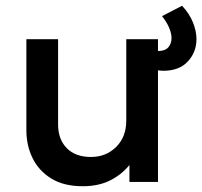

<svg xmlns="http://www.w3.org/2000/svg" viewBox="-20 -631 702 666"><path d="M267.5 15Q201 15 157.8 -11.8Q114.5 -38.5 93 -82.5Q71.5 -126.5 71.5 -178.5V-495H181.5V-199Q181.5 -148 211.5 -117.2Q241.5 -86.5 295.5 -86.5Q347.5 -86.5 382.8 -121.2Q418 -156 418 -212.5V-495H528V0H429V-58.5Q400 -23.5 360 -4.2Q320 15 267.5 15ZM547 -385.5Q535.5 -385.5 523.5 -387.8Q511.5 -390 498.5 -393.5V-459Q516.5 -454 528 -454Q552.5 -454 563.8 -466.8Q575 -479.5 575 -499.5Q575 -514.5 567 -534Q559 -553.5 542 -575L611.5 -611Q637 -584 649.2 -553.5Q661.5 -523 661.5 -495.5Q661.5 -450 631.5 -417.8Q601.5 -385.5 547 -385.5Z"/></svg>

Font: Geologica
Style: Regular
Weight: 400
Designer: Sindre Bremnes, Frode Helland
Foundry: Monokrom Skriftforlag AS
Version: Version 1.010; ttfautohint (v1.8.4.7-5d5b);gftools[0.9.28]